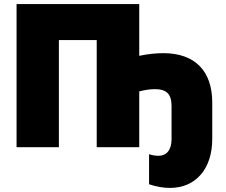

<svg xmlns="http://www.w3.org/2000/svg" viewBox="-20 -720 1104 939"><path d="M709 34V181C745 194 781 199 812 199C935 199 1018 108 1018 -40V-219C1018 -372 934 -460 779 -460C745 -460 702 -456 661 -447V-700H61V0H268V-524H453V0H661V-273C684 -279 711 -284 737 -284C795 -284 819 -260 819 -201V-39C819 15 793 42 755 42C742 42 722 39 709 34Z"/></svg>

Font: Fixel Display Black
Style: Regular
Weight: 900
Designer: AlfaBravo + MacPaw
Foundry: Kyrylo Tkachov, Marchela Mozhyna, Serhii Makarenko, Maria Weinstein, Zakhar Kryvoshyya
Version: Version 1.211